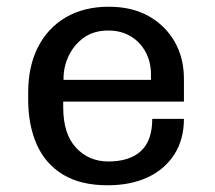

<svg xmlns="http://www.w3.org/2000/svg" viewBox="-20 -541 640 571"><path d="M300 10Q219.5 10 167 -22Q114.5 -54 89.1 -111.8Q63.8 -169.5 63.8 -245V-266Q63.8 -343.5 92.9 -400.8Q122 -458 175.9 -489.5Q229.8 -521 303.5 -521Q372.8 -521 422.5 -492.9Q472.2 -464.8 499.6 -416.6Q527 -368.5 527 -306.5V-238.8H168V-221.8Q168 -142.8 206 -101.8Q244 -60.8 302.2 -60.8Q365.5 -60.8 399.1 -91.8Q432.8 -122.8 432.8 -187.5H527Q527 -126.5 498.6 -82Q470.2 -37.5 419.5 -13.8Q368.8 10 300 10ZM169 -303.5H429V-319.2Q429 -356.8 413.2 -386.1Q397.5 -415.5 368.9 -432.9Q340.2 -450.2 302 -450.2Q259 -450.2 229.5 -429.1Q200 -408 184.5 -375.4Q169 -342.8 169 -308.5Z"/></svg>

Font: Chivo Mono Medium
Style: Regular
Weight: 500
Monospace: yes
Designer: Hector Gatti
Foundry: Omnibus-Type
Version: Version 1.008